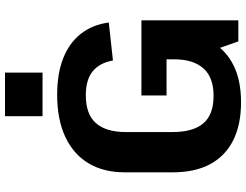

<svg xmlns="http://www.w3.org/2000/svg" viewBox="-126 -828 964 752"><g transform="rotate(-90 356.0 -452.0)"><path d="M331.5 10.1Q244.8 10.1 183.3 -20.2Q121.8 -50.6 89.4 -110.2Q57 -169.9 57 -258.1V-444.8Q57 -529 93 -588.2Q128.9 -647.4 196.9 -678.7Q264.8 -710.1 360.8 -710.1Q443.3 -710.1 503.1 -686.7Q563 -663.4 599 -618.2Q634.9 -573.1 643.9 -507.9L495.2 -491.6Q485.3 -544.7 452.3 -571.3Q419.3 -597.9 358.7 -597.9Q284.7 -597.9 249.8 -558.3Q214.8 -518.8 214.8 -441.2V-257.6Q214.8 -178.1 248.8 -137.8Q282.8 -97.5 356.8 -97.5Q428.8 -97.5 464 -137Q499.2 -176.6 499.7 -249.7L595.9 -227.1Q595.9 -154.4 565 -101.2Q534.1 -48.1 475.4 -19Q416.6 10.1 331.5 10.1ZM499.7 -199V-345.1L549.1 -281.7H358.2V-380.1H652.4V-0.5H569.9ZM447.7 -914.4V-767.4H276.8V-914.4Z"/></g></svg>

Font: Pathway Extreme 8pt Thin
Style: Regular
Weight: 100
Designer: Eduardo Rodriguez Tunni
Foundry: Eduardo Rodriguez Tunni
Version: Version 1.000